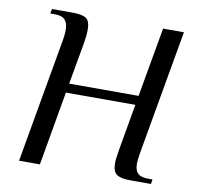

<svg xmlns="http://www.w3.org/2000/svg" viewBox="-75 -739 846 817"><g transform="rotate(10 348.0 -330.0)"><path d="M154 -540Q158 -561 158 -583Q158 -611 145 -625.5Q132 -640 101 -640H81L85 -660H175Q217 -660 233.5 -648Q250 -636 250 -599Q250 -576 244 -540L212 -360H512L565 -660H655L560 -120Q555 -88 555 -75Q555 -47 568 -33.5Q581 -20 612 -20H632L629 0H539Q498 0 480.5 -12.5Q463 -25 463 -61Q463 -78 470 -120L505 -320H205L149 0H59Z"/></g></svg>

Font: Philosopher
Style: Italic
Weight: 400
Italic angle: -10°
Designer: Jovanny Lemonad
Foundry: Jovanny Lemonad
Version: Version 2.000